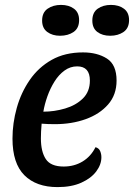

<svg xmlns="http://www.w3.org/2000/svg" viewBox="-20 -744 547 784"><path d="M215 20Q128 20 79.5 -28.5Q31 -77 31 -178Q31 -241 48.5 -303.5Q66 -366 101.5 -417.5Q137 -469 191 -499.5Q245 -530 319 -530Q377 -530 416.5 -505Q456 -480 456 -415Q456 -357 421.5 -317.5Q387 -278 330 -257.5Q273 -237 204 -237Q191 -237 175.5 -237.5Q160 -238 150 -239Q147 -206 147 -179Q147 -125 167 -94.5Q187 -64 240 -64Q283 -64 317 -84.5Q351 -105 370 -143Q384 -139 389 -127Q394 -115 394 -102Q394 -72 373 -44Q352 -16 312 2Q272 20 215 20ZM157 -288Q202 -288 246 -301Q290 -314 318.5 -342Q347 -370 347 -415Q347 -473 295 -473Q267 -473 243.5 -456Q220 -439 202.5 -411Q185 -383 173.5 -350.5Q162 -318 157 -288ZM225 -598Q194 -598 173 -613.5Q152 -629 152 -660Q152 -693 174.5 -708.5Q197 -724 229 -724Q261 -724 282 -708.5Q303 -693 303 -662Q303 -629 280.5 -613.5Q258 -598 225 -598ZM430 -598Q398 -598 377.5 -613.5Q357 -629 357 -660Q357 -693 379 -708.5Q401 -724 433 -724Q465 -724 486 -708.5Q507 -693 507 -662Q507 -629 484.5 -613.5Q462 -598 430 -598Z"/></svg>

Font: Sansita Swashed
Style: Regular
Weight: 400
Designer: Pablo Cosgaya
Foundry: Omnibus-Type
Version: Version 1.003; ttfautohint (v1.8.3)